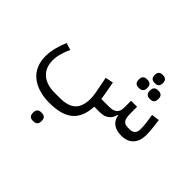

<svg xmlns="http://www.w3.org/2000/svg" viewBox="-224 -863 1582 1582"><g transform="rotate(45 566.5 -72.0)"><path d="M946 12Q828 12 808 -88H803Q793 -46 763.5 -23Q734 0 685 0H619Q613 124 544.5 182Q476 240 337 240Q267 240 212 223Q157 206 118.5 174Q80 142 60 95.5Q40 49 40 -10Q40 -56 52.5 -107.5Q65 -159 87 -210L149 -191Q130 -152 118 -109.5Q106 -67 106 -29Q106 56 159 103Q212 150 307 150H367Q463 150 507.5 107.5Q552 65 552 -26Q552 -50 546 -86.5Q540 -123 526 -191L517 -235L587 -249L595 -205Q603 -164 607.5 -135.5Q612 -107 615 -86H705Q753 -86 776 -105.5Q799 -125 799 -171V-249H869V-171Q869 -117 884 -95.5Q899 -74 936 -74H956Q1020 -74 1020 -138Q1020 -154 1018.5 -179.5Q1017 -205 1012 -234L1004 -289L1073 -298L1080 -245Q1084 -214 1086 -186Q1088 -158 1088 -138Q1088 -69 1051 -28.5Q1014 12 946 12ZM341 440Q321 440 309 428.5Q297 417 297 391Q297 365 309 353.5Q321 342 341 342H352Q372 342 384 353.5Q396 365 396 391Q396 417 384 428.5Q372 440 352 440ZM893 -369Q873 -369 861 -380.5Q849 -392 849 -418Q849 -444 861 -455.5Q873 -467 893 -467H904Q924 -467 936 -455.5Q948 -444 948 -418Q948 -392 936 -380.5Q924 -369 904 -369ZM764 -369Q744 -369 732 -380.5Q720 -392 720 -418Q720 -444 732 -455.5Q744 -467 764 -467H775Q795 -467 807 -455.5Q819 -444 819 -418Q819 -392 807 -380.5Q795 -369 775 -369ZM828 -490Q809 -490 797.5 -501.5Q786 -513 786 -537Q786 -561 797.5 -572.5Q809 -584 828 -584H840Q859 -584 870.5 -572.5Q882 -561 882 -537Q882 -513 870.5 -501.5Q859 -490 840 -490Z"/></g></svg>

Font: IBM Plex Sans Arabic
Style: Regular
Weight: 400
Designer: Mike Abbink, Paul van der Laan, Pieter van Rosmalen, Wael Morcos, Khajak Apelian
Foundry: Bold Monday
Version: Version 1.005